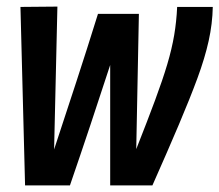

<svg xmlns="http://www.w3.org/2000/svg" viewBox="-20 -562 665 582"><path d="M442 0H314V-365Q285 -276 254 -183Q223 -90 192 0H56L42 -541L154 -542L144 -109Q178 -212 211 -313Q244 -414 277 -520H401L393 -110Q427 -196 450 -258Q473 -320 487 -367Q501 -414 508 -455.5Q515 -497 517 -541H625Q624 -490 612.5 -438Q601 -386 578.5 -325Q556 -264 522.5 -185Q489 -106 442 0Z"/></svg>

Font: Georama SemiCondensed SemiBold
Style: Italic
Weight: 600
Width: 4
Italic angle: -9°
Designer: Jean-Baptiste Levee
Foundry: Production Type
Version: Version 1.000